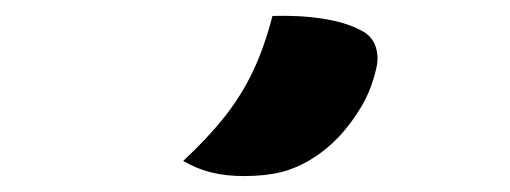

<svg xmlns="http://www.w3.org/2000/svg" viewBox="-20 -832 640 241"><path d="M322 -812Q357 -813 385.5 -808.5Q414 -804 433 -794Q447 -787 451.5 -773.5Q456 -760 452 -745Q446 -719 433.5 -698Q421 -677 405.5 -660.5Q390 -644 372 -633Q353 -621 333 -616Q313 -611 286 -611Q264 -611 245.5 -615.5Q227 -620 210 -630Q241 -659 262 -685.5Q283 -712 297.5 -742.5Q312 -773 322 -812Z"/></svg>

Font: Recursive Casual ExtraBold
Style: Regular
Weight: 800
Version: Version 1.047